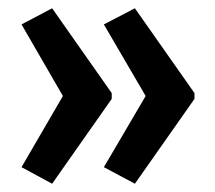

<svg xmlns="http://www.w3.org/2000/svg" viewBox="-20 -501 519 464"><path d="M450 -262V-276L306 -481L231 -442L332 -269L231 -97L306 -57ZM250 -262V-276L106 -481L32 -442L132 -269L32 -97L106 -57Z"/></svg>

Font: Noto Sans Display Condensed Medium
Style: Regular
Weight: 500
Width: 3
Designer: Monotype Design Team
Foundry: Monotype Imaging Inc.
Version: Version 1.900